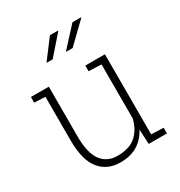

<svg xmlns="http://www.w3.org/2000/svg" viewBox="-181 -886 953 1019"><g transform="rotate(-30 296.0 -376.0)"><path d="M262.2 10.3Q180.7 10.3 135.3 -46.9Q89.8 -104 89.8 -224.6V-490.7L22.5 -493.7V-528.3H89.8H132.3V-223.6Q132.3 -121.6 167.2 -74.7Q202.1 -27.8 265.1 -27.8Q340.3 -27.8 380.1 -64Q419.9 -100.1 433.6 -160.2V-490.7L356 -493.7V-528.3H433.6H476.1V-37.6L551.3 -34.7V0H439.5L435.1 -90.8Q410.2 -42.5 367.4 -16.1Q324.7 10.3 262.2 10.3ZM305.7 -642.6 304.7 -645 412.1 -761.7H463.4L464.4 -758.8L344.2 -642.6ZM187.5 -643.6 186 -645.5 273.9 -761.7H321.8L323.2 -758.8L222.7 -643.6Z"/></g></svg>

Font: Roboto Slab ExtraLight
Style: Regular
Weight: 250
Designer: Google
Version: Version 2.000; ttfautohint (v1.8.1.43-b0c9)